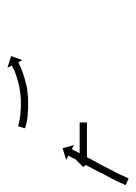

<svg xmlns="http://www.w3.org/2000/svg" viewBox="57 -648 374 529"><g transform="rotate(90 244.5 -383.0)"><path d="M325 -246Q325 -246 325 -246Q325 -246 325 -246Q325 -246 325 -246Q325 -246 325 -246Q323 -246 320 -247Q320 -247 320 -247Q320 -247 320 -247Q320 -247 320 -247Q320 -247 320 -247Q317 -248 312 -249Q312 -249 312 -249Q312 -249 312 -249Q312 -249 312 -249Q312 -249 312 -249Q307 -250 301 -251Q301 -251 301 -251Q301 -251 301 -251Q301 -251 301 -251Q301 -251 301 -251Q295 -252 288 -252Q288 -252 288 -252Q288 -252 288 -252Q288 -252 288 -252Q288 -252 288 -252Q281 -253 274 -253Q274 -253 274 -253Q274 -253 274 -253Q274 -253 274 -253Q274 -253 274 -253Q266 -253 258 -253Q258 -253 258 -253Q258 -253 258 -253Q258 -253 258 -253Q258 -253 258 -253Q250 -253 242 -252Q242 -252 242 -252Q242 -252 242 -252Q242 -252 242 -252Q242 -252 242 -252Q234 -251 226 -250Q226 -250 226 -250Q226 -250 226 -250Q226 -250 226 -250Q226 -250 226 -250Q218 -248 211 -247Q211 -247 211 -247Q211 -247 211 -247Q211 -247 211 -247Q211 -247 211 -247Q204 -245 197 -243Q197 -243 197 -243Q197 -243 197 -243Q197 -243 197 -243Q197 -243 197 -243Q190 -241 184 -239Q184 -239 184 -239Q184 -239 184 -239Q184 -239 184 -239Q184 -239 184 -239Q179 -237 174 -235Q174 -235 174 -235Q174 -235 174 -235Q174 -235 174 -235Q174 -235 174 -235Q170 -233 166 -231Q166 -231 166 -231Q166 -231 166 -231Q166 -231 166 -231Q166 -231 166 -231Q163 -230 161 -229Q161 -229 161 -229Q161 -229 161 -229Q161 -229 161 -229Q161 -229 161 -229Q160 -228 160 -228L166 -216L134 -226L145 -257L151 -246Q151 -246 152 -247Q152 -247 152 -247Q152 -247 152 -247Q152 -247 152 -247Q152 -247 152 -247Q155 -248 158 -249Q158 -249 158 -249Q158 -249 158 -249Q158 -249 158 -249Q158 -249 158 -249Q162 -251 166 -253Q166 -253 166 -253Q166 -253 166 -253Q166 -253 166 -253Q166 -253 166 -253Q171 -255 177 -257Q177 -257 177 -257Q177 -257 177 -257Q177 -257 177 -257Q177 -257 177 -257Q184 -260 191 -262Q191 -262 191 -262Q191 -262 191 -262Q191 -262 191 -262Q191 -262 191 -262Q198 -264 206 -266Q206 -266 206 -266Q206 -266 206 -266Q206 -266 206 -266Q206 -266 206 -266Q214 -268 222 -270Q222 -270 222.5 -270Q223 -270 223 -270Q223 -270 223 -270Q223 -270 223 -270Q231 -271 240 -272Q240 -272 240 -272Q240 -272 240 -272Q240 -272 240 -272Q240 -272 240 -272Q249 -273 257 -273Q257 -273 257 -273Q257 -273 257 -273Q257 -273 257 -273Q257 -273 257 -273Q266 -273 274 -273Q274 -273 274 -273Q274 -273 274 -273Q274 -273 274 -273Q274 -273 274 -273Q282 -273 290 -272Q290 -272 290 -272Q290 -272 290 -272Q290 -272 290 -272Q290 -272 290 -272Q297 -272 304 -271Q304 -271 304 -271Q304 -271 304 -271Q304 -271 304 -271Q304 -271 304 -271Q310 -270 316 -269Q316 -269 316 -269Q316 -269 316 -269Q316 -269 316 -269Q316 -269 316 -269Q321 -268 325 -267Q325 -267 325 -267Q325 -267 325 -267Q325 -267 325 -267Q325 -267 325 -267Q329 -266 331 -265Q331 -265 331 -265Q331 -265 331 -265Q331 -265 331 -265Q331 -265 331 -265Q332 -265 333 -264L327 -245Q326 -246 325 -246ZM489 -540Q488 -538 486 -535Q485 -531 483 -527Q480 -522 478 -516Q475 -511 472 -504Q468 -498 465 -491Q461 -484 457 -477Q454 -469 450 -462Q446 -455 442 -447Q438 -440 435 -433Q431 -427 428 -420Q424 -414 421 -408Q418 -403 416 -398Q414 -394 412 -391Q410 -388 409 -386Q409 -385 408 -384L420 -378L388 -368L379 -400L390 -393Q391 -395 391 -395Q393 -397 394 -400Q396 -404 398 -408Q401 -413 404 -418Q407 -423 410 -430Q413 -436 417 -443Q421 -450 424 -457Q428 -464 432 -471Q436 -479 440 -486Q443 -493 447 -500Q450 -507 454 -513Q457 -520 460 -525Q462 -531 464 -535Q466 -539 468 -543Q469 -546 470 -548Q471 -549 471 -550L489 -542Q489 -541 489 -540ZM319 -435Q319 -435 320 -435Q321 -435 322 -435Q323 -435 324 -435Q325 -435 327 -435Q328 -435 329.5 -435Q331 -435 333 -435Q335 -435 337 -435Q339 -435 341 -435Q343 -435 345 -435Q347 -435 349 -435Q351 -435 353.5 -435Q356 -435 358 -435Q360 -435 362.5 -435Q365 -435 367 -435Q370 -435 372 -435Q374 -435 377 -435Q379 -435 381 -435Q383 -435 386 -435Q388 -435 390 -435Q392 -435 394 -435Q396 -435 398 -435Q400 -435 401 -435Q403 -435 404.5 -435Q406 -435 408 -435Q409 -435 410 -435Q411 -435 413 -435Q414 -435 414.5 -435Q415 -435 416 -435Q416 -435 416.5 -435Q417 -435 417 -435V-448L440 -425L417 -402V-415Q417 -415 416.5 -415Q416 -415 416 -415Q415 -415 414.5 -415Q414 -415 413 -415Q411 -415 410 -415Q409 -415 408 -415Q406 -415 404.5 -415Q403 -415 401 -415Q400 -415 398 -415Q396 -415 394 -415Q392 -415 390 -415Q388 -415 386 -415Q383 -415 381 -415Q379 -415 377 -415Q374 -415 372 -415Q370 -415 367 -415Q365 -415 362.5 -415Q360 -415 358 -415Q356 -415 353.5 -415Q351 -415 349 -415Q347 -415 345 -415Q343 -415 341 -415Q339 -415 337 -415Q335 -415 333 -415Q331 -415 329.5 -415Q328 -415 327 -415Q325 -415 324 -415Q323 -415 322 -415Q321 -415 320 -415Q319 -415 319 -415Q318 -415 318 -415Q318 -415 317 -415V-435Q318 -435 318 -435Q318 -435 319 -435Z"/></g></svg>

Font: FRB American Cursive Just Arrows Thin
Style: Italic
Weight: 100
Italic angle: -25°
Version: Version 2.0;Modular Font Editor K font №1